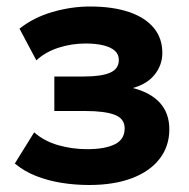

<svg xmlns="http://www.w3.org/2000/svg" viewBox="-20 -542 568 576"><path d="M247.5 13Q205 13 164.5 6.5Q124 0 88.2 -14Q52.5 -28 24.5 -51.5L82.5 -145Q112.5 -118.5 154.5 -106.5Q196.5 -94.5 241.5 -94.5Q294.5 -94.5 324.2 -109Q354 -123.5 354 -157Q354 -186 324.2 -197.5Q294.5 -209 235.5 -209H143V-312.5H231.5Q284.5 -312.5 310.5 -324Q336.5 -335.5 336.5 -362Q336.5 -379 324.5 -389.8Q312.5 -400.5 290 -406Q267.5 -411.5 237 -411.5Q195 -411.5 156 -399Q117 -386.5 89 -361L38.5 -456Q80.5 -489.5 137.2 -506Q194 -522.5 250 -522.5Q318 -522.5 366.8 -506Q415.5 -489.5 441.2 -458.5Q467 -427.5 467 -383.5Q467 -347.5 444.5 -318.8Q422 -290 378.5 -278Q432.5 -264 460.2 -233Q488 -202 488 -154Q488 -103.5 459 -65.8Q430 -28 376 -7.5Q322 13 247.5 13Z"/></svg>

Font: Geologica SemiBold
Style: Regular
Weight: 600
Designer: Sindre Bremnes, Frode Helland
Foundry: Monokrom Skriftforlag AS
Version: Version 1.010;gftools[0.9.28]